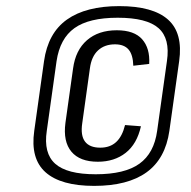

<svg xmlns="http://www.w3.org/2000/svg" viewBox="-20 -844 625 628"><path d="M300 -315Q241 -315 213.5 -348Q186 -381 194 -442L219 -620Q227 -680 264.5 -712.5Q302 -745 362 -745Q419 -745 445 -715.5Q471 -686 468 -635L416 -629Q415 -665 400.5 -682Q386 -699 356 -699Q322 -699 300.5 -679Q279 -659 274 -620L249 -441Q243 -401 258 -381Q273 -361 308 -361Q340 -361 360 -379.5Q380 -398 389 -435L441 -431Q428 -373 391 -344Q354 -315 300 -315ZM288 -236Q179 -236 129 -280.5Q79 -325 92 -416L124 -644Q137 -736 199 -780Q261 -824 370 -824Q480 -824 529.5 -780Q579 -736 566 -644L534 -416Q521 -325 459.5 -280.5Q398 -236 288 -236ZM293 -274Q388 -274 436 -308.5Q484 -343 494 -416L526 -644Q537 -718 498.5 -752Q460 -786 365 -786Q271 -786 223.5 -752Q176 -718 165 -644L133 -416Q122 -343 160.5 -308.5Q199 -274 293 -274Z"/></svg>

Font: Pathway Extreme Condensed Light
Style: Italic
Weight: 300
Width: 3
Italic angle: -8°
Version: Version 1.001;gftools[0.9.26]